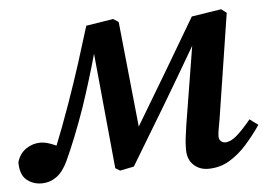

<svg xmlns="http://www.w3.org/2000/svg" viewBox="-48 -549 870 618"><g transform="rotate(-5 386.5 -240.0)"><path d="M63 14Q35 14 14.5 -3Q-6 -20 -6 -60Q2 -88 23.5 -102.5Q45 -117 70 -117Q80 -117 91.5 -114Q103 -111 121 -103Q132 -130 144 -162Q156 -194 171 -236Q194 -301 213.5 -362Q233 -423 250 -479L338 -493L355 -482L390 -141Q440 -224 490.5 -309Q541 -394 591 -479L687 -494L704 -481L651 -141Q648 -123 645.5 -110Q643 -97 643 -87Q643 -77 649 -71.5Q655 -66 663 -66Q680 -66 699.5 -82.5Q719 -99 747 -133L774 -113Q753 -82 727 -52.5Q701 -23 670 -4.5Q639 14 601 14Q573 14 554 -4Q535 -22 535 -54Q535 -72 537 -89.5Q539 -107 543 -133L584 -385Q530 -292 474.5 -199Q419 -106 363 -14L318 -5L303 -14L267 -387Q256 -347 243 -305Q230 -263 216 -221Q199 -172 181 -127Q163 -82 148 -50Q132 -16 110.5 -1Q89 14 63 14Z"/></g></svg>

Font: Source Serif 4 Semibold
Style: Italic
Weight: 600
Italic angle: -12°
Designer: Frank Grießhammer
Foundry: Adobe
Version: Version 4.005;hotconv 1.1.0;makeotfexe 2.6.0